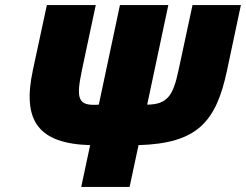

<svg xmlns="http://www.w3.org/2000/svg" viewBox="-20 -734 966 754"><path d="M299 0H489L524 -164C754 -171 828 -254 871 -455L926 -714H736L681 -458C660 -358 637 -324 558 -323L641 -714H451L368 -323C285 -317 278 -345 302 -460L356 -714H164L109 -458C66 -258 132 -170 334 -164Z"/></svg>

Font: Noto Sans Black
Style: Italic
Weight: 900
Italic angle: -12°
Designer: Monotype Design Team
Foundry: Monotype Imaging Inc.
Version: Version 2.013